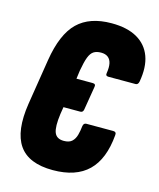

<svg xmlns="http://www.w3.org/2000/svg" viewBox="-103 -735 676 815"><g transform="rotate(15 235.0 -327.5)"><path d="M206 6Q99 6 57 -55Q15 -116 34 -239L66 -440Q85 -558 138 -609.5Q191 -661 287 -661Q356 -661 399.5 -636Q443 -611 460 -564.5Q477 -518 465 -452Q462 -438 451 -438H332Q318 -438 321 -452Q325 -477 321.5 -494Q318 -511 306.5 -520Q295 -529 276 -529Q256 -529 243.5 -521Q231 -513 223 -492.5Q215 -472 208 -432L203 -395H274Q289 -395 286 -381L269 -278Q267 -264 255 -264H181L176 -233Q168 -175 177.5 -150.5Q187 -126 219 -126Q243 -126 255 -137.5Q267 -149 272 -167.5Q277 -186 279 -206Q281 -221 293 -221H411Q426 -221 424 -206Q415 -99 361 -46.5Q307 6 206 6Z"/></g></svg>

Font: Sofia Sans Extra Condensed Black
Style: Italic
Weight: 900
Italic angle: -9°
Version: Version 4.100